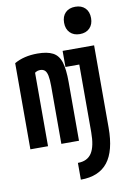

<svg xmlns="http://www.w3.org/2000/svg" viewBox="-104 -814 708 1093"><g transform="rotate(-10 250.0 -267.5)"><path d="M19 -498Q74 -530 153 -530Q209 -530 241.5 -513Q274 -496 287 -454.5Q300 -413 300 -340V0H198V-334Q198 -372 193.5 -394Q189 -416 179 -425.5Q169 -435 151 -435Q138 -435 126.5 -428.5Q115 -422 98 -403L121 -470V0H19ZM272 123Q327 123 352 84.5Q377 46 377 -36V-427H297V-520H479V-44Q479 90 428 155Q377 220 272 220ZM411 -597Q375 -597 354 -618.5Q333 -640 333 -676Q333 -713 354 -734Q375 -755 411 -755Q447 -755 468 -734Q489 -713 489 -676Q489 -640 468 -618.5Q447 -597 411 -597Z"/></g></svg>

Font: M PLUS 1 Code Medium
Style: Regular
Weight: 500
Designer: Coji Morishita
Foundry: UNDERFOREST DESIGN
Version: Version 1.002